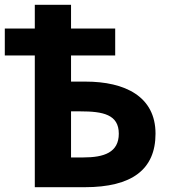

<svg xmlns="http://www.w3.org/2000/svg" viewBox="-20 -780 712 800"><path d="M336 -440H276V-549H460V-661H276V-760H125V-661H0V-549H125V0H333C530 0 628 -74 628 -223C628 -378 501 -440 336 -440ZM475 -223C475 -145 414 -124 327 -124H276V-316H315C409 -316 475 -303 475 -223Z"/></svg>

Font: Passageway
Style: Regular
Weight: 700
Foundry: Ascender Corporation
Version: Version 1.11